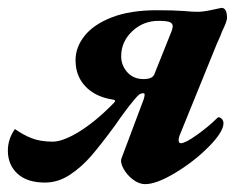

<svg xmlns="http://www.w3.org/2000/svg" viewBox="-44 -454 629 488"><path d="M265 -52 321 -201Q323 -207 323.5 -212Q324 -217 321 -217Q314 -217 309.5 -213.5Q305 -210 296 -199Q275 -174 249 -136Q213 -87 188.5 -58.5Q164 -30 134 -10Q104 10 70 10Q25 10 0.5 -12.5Q-24 -35 -24 -71Q-24 -101 -6 -126Q15 -111 37 -102.5Q59 -94 90 -94Q116 -94 157.5 -119.5Q199 -145 245 -192Q253 -200 242 -201Q198 -208 173 -234.5Q148 -261 148 -301Q148 -334 171 -363Q194 -392 240.5 -410Q287 -428 355 -428Q396 -428 424 -426Q444 -424 458 -424Q472 -424 493 -428.5Q514 -433 519 -434Q533 -434 533 -408Q533 -400 520 -373Q517 -364 512 -353.5Q507 -343 502 -330L413 -111Q410 -104 410 -98Q410 -90 416 -90Q427 -90 457 -111.5Q487 -133 507 -153Q510 -156 511 -156Q516 -156 520 -151.5Q524 -147 524 -141Q524 -119 487 -81.5Q450 -44 402 -15Q354 14 325 14Q309 14 293.5 2Q278 -10 269.5 -26Q261 -42 265 -52ZM349 -267 393 -377Q395 -385 395 -387Q395 -395 387 -398Q379 -401 359 -401Q320 -401 292 -374.5Q264 -348 264 -311Q264 -288 279.5 -270.5Q295 -253 321 -253Q345 -253 349 -267Z"/></svg>

Font: EB Garamond
Style: Bold Italic
Weight: 700
Italic angle: -17.2°
Designer: Georg Duffner and Octavio Pardo
Foundry: Georg Duffner
Version: Version 1.000